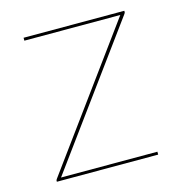

<svg xmlns="http://www.w3.org/2000/svg" viewBox="-80 -564 605 637"><g transform="rotate(-15 222.0 -245.0)"><path d="M402 -485Q402 -483.5 401.2 -482.5Q400.5 -481.5 399 -479L56 -10H387V0H39V-3Q39 -5.5 39.8 -6.5Q40.5 -7.5 42 -10L385.5 -480H56V-490H402Z"/></g></svg>

Font: Lato Hairline
Style: Regular
Weight: 250
Designer: Lukasz Dziedzic
Foundry: Lukasz Dziedzic
Version: Version 1.104; Western+Polish opensource